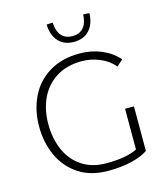

<svg xmlns="http://www.w3.org/2000/svg" viewBox="-132 -1011 978 1128"><g transform="rotate(-15 357.0 -447.0)"><path d="M60 0ZM575 -311H629V-40Q593 -15 530.5 0.5Q468 16 387 16Q280 16 206.5 -33Q133 -82 96.5 -163Q60 -244 60 -341Q60 -437 98 -517.5Q136 -598 213 -646Q290 -694 401 -694Q471 -694 532 -668.5Q593 -643 634 -596L596 -562Q564 -602 510.5 -624.5Q457 -647 401 -647Q310 -647 246 -607Q182 -567 149 -497.5Q116 -428 116 -340Q116 -251 147.5 -180.5Q179 -110 240 -70Q301 -30 387 -30Q509 -30 575 -63ZM258 -908 295 -910Q298 -856 322 -829.5Q346 -803 388 -803Q430 -803 454 -829.5Q478 -856 481 -910L518 -908Q516 -843 482 -805.5Q448 -768 388 -768Q328 -768 294 -805.5Q260 -843 258 -908Z"/></g></svg>

Font: Martel Sans ExtraLight
Style: Regular
Weight: 275
Designer: Dan Reynolds and Mathieu Réguer
Foundry: Dan Reynolds and Mathieu Réguer
Version: Version 1.002; ttfautohint (v1.1) -l 5 -r 5 -G 72 -x 0 -D la